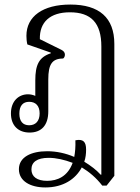

<svg xmlns="http://www.w3.org/2000/svg" viewBox="-20 -575 613 843"><path d="M179 248C258 248 312 211 339 160C372 180 403 206 429 240H448L482 197V-382C482 -497 416 -555 289 -555C168 -555 96 -503 96 -418C96 -406 97 -393 100 -380L203 -344V-341C151 -324 135 -290 135 -222V-154C126 -158 115 -161 103 -161C62 -161 28 -131 28 -77C28 -24 60 7 110 7C162 7 192 -25 192 -86V-226C192 -293 209 -318 257 -318C262 -321 265 -328 265 -335C265 -344 260 -351 250 -356L155 -403C153 -478 200 -521 287 -521C380 -521 425 -474 425 -371V192H422C403 171 378 152 350 135C356 118 358 100 358 82C358 48 346 34 311 41C312 69 310 93 306 114C269 98 228 89 187 89C118 89 63 114 63 168C63 220 113 248 179 248ZM108 -25C80 -25 65 -43 65 -76C65 -110 80 -128 108 -128C137 -128 154 -110 154 -77C154 -43 136 -25 108 -25ZM118 169C118 137 142 118 194 118C226 118 262 126 299 140C277 200 232 219 187 219C143 219 118 201 118 169Z"/></svg>

Font: Noto Serif Thai SemiCondensed Light
Style: Regular
Weight: 300
Width: 4
Designer: Monotype Design Team
Foundry: Monotype Imaging Inc.
Version: Version 2.002